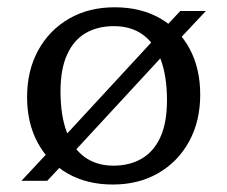

<svg xmlns="http://www.w3.org/2000/svg" viewBox="-20 -484 608 514"><path d="M37.5 0 122 -90.5 138 -103 398 -384.5 413 -401.5 462.5 -454.5H531L448.5 -366.5L433 -353.5L172 -71L157 -54L106.5 0ZM283.5 -40.5Q327 -40.5 359.2 -59.2Q391.5 -78 409.2 -116.5Q427 -155 427 -215.5Q427 -280.5 410.2 -324.8Q393.5 -369 362 -391.5Q330.5 -414 285 -414Q241.5 -414 209.5 -395.5Q177.5 -377 159.8 -338.2Q142 -299.5 142 -239.5Q142 -174.5 158.8 -130.2Q175.5 -86 207.2 -63.2Q239 -40.5 283.5 -40.5ZM282 10Q213 10 161.2 -19.5Q109.5 -49 81 -101.8Q52.5 -154.5 52.5 -224Q52.5 -295 82.2 -349.2Q112 -403.5 164.8 -434Q217.5 -464.5 287 -464.5Q356.5 -464.5 408 -435.2Q459.5 -406 487.8 -353.2Q516 -300.5 516 -230.5Q516 -159.5 486.2 -105.2Q456.5 -51 403.8 -20.5Q351 10 282 10Z"/></svg>

Font: Newsreader
Style: Regular
Weight: 400
Designer: Hugues Gentile
Foundry: Production Type
Version: Version 1.003